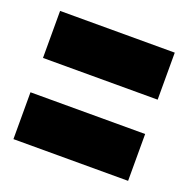

<svg xmlns="http://www.w3.org/2000/svg" viewBox="-78 -502 510 520"><g transform="rotate(20 177.0 -242.0)"><path d="M11.5 -291.5H342V-427H11.5ZM11.5 -57.5H342V-192.5H11.5Z"/></g></svg>

Font: Anybody SemiExpanded Black
Style: Regular
Weight: 900
Width: 6
Version: Version 1.113;gftools[0.9.25]